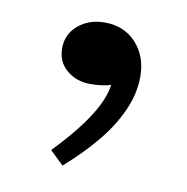

<svg xmlns="http://www.w3.org/2000/svg" viewBox="-49 -172 406 417"><g transform="rotate(10 154.0 36.0)"><path d="M114 197 84 168Q112 139 133.5 112Q155 85 169.5 58.5Q184 32 188 6Q179 9 167.5 10.5Q156 12 142 12Q112 12 90.5 -6Q69 -24 69 -54Q69 -85 92.5 -105Q116 -125 151 -125Q194 -125 220.5 -96Q247 -67 247 -22Q247 15 230 53Q213 91 183 127Q153 163 114 197Z"/></g></svg>

Font: BioRhyme Medium
Style: Regular
Weight: 500
Designer: Aoife Mooney
Foundry: Aoife Mooney Type
Version: Version 1.600;gftools[0.9.33]